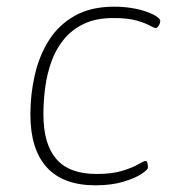

<svg xmlns="http://www.w3.org/2000/svg" viewBox="-20 -549 525 575"><path d="M266 6Q169 6 120 -48Q71 -102 71 -206Q71 -266 84 -323.5Q97 -381 126 -427.5Q155 -474 203.5 -501.5Q252 -529 322 -529Q349 -529 374 -525Q399 -521 418.5 -514Q438 -507 449 -499.5Q460 -492 460 -486Q460 -484 459 -480.5Q458 -477 456 -473.5Q454 -470 451.5 -467.5Q449 -465 447 -465Q442 -465 428.5 -472.5Q415 -480 389 -487.5Q363 -495 319 -495Q268 -495 232 -478Q196 -461 172 -432Q148 -403 134.5 -366Q121 -329 115.5 -288Q110 -247 110 -206Q110 -118 148.5 -73Q187 -28 269 -28Q316 -28 346.5 -37.5Q377 -47 394 -57Q411 -67 416 -67Q419 -67 420.5 -63.5Q422 -60 422.5 -55.5Q423 -51 423 -47Q423 -41 403.5 -28Q384 -15 348.5 -4.5Q313 6 266 6Z"/></svg>

Font: Asap Thin
Style: Italic
Weight: 250
Italic angle: -6°
Designer: Pablo Cosgaya
Foundry: Omnibus-Type
Version: Version 3.001